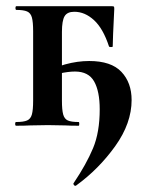

<svg xmlns="http://www.w3.org/2000/svg" viewBox="-20 -406 473 620"><path d="M32 -12Q56 -12 67.5 -17Q79 -22 83 -36.5Q87 -51 87 -81V-305Q87 -335 83 -349.5Q79 -364 67.5 -369Q56 -374 33 -374Q30 -374 30 -380Q30 -386 33 -386H340Q347 -386 348 -384.5Q349 -383 349 -377Q344 -277 344 -256Q344 -254 338.5 -254Q333 -254 332 -256Q313 -314 283.5 -341Q254 -368 220 -368Q197 -368 188.5 -353.5Q180 -339 180 -303V-81Q180 -51 184 -36.5Q188 -22 199 -17Q210 -12 234 -12Q236 -12 236 -6Q236 0 234 0Q206 0 191 -1L135 -2L77 -1Q61 0 32 0Q29 0 29 -6Q29 -12 32 -12ZM223 194Q220 194 218 190.5Q216 187 218 185Q259 124 280.5 72.5Q302 21 302 -53Q302 -111 284 -143Q266 -175 222 -175Q201 -175 171 -168.5Q141 -162 120 -152L116 -164Q150 -187 190 -198Q230 -209 268 -209Q339 -209 372 -174Q405 -139 405 -83Q405 -8 352 66Q299 140 226 193Q225 194 223 194Z"/></svg>

Font: Cormorant Infant
Style: Bold
Weight: 700
Designer: Christian Thalmann (Catharsis Fonts)
Foundry: Catharsis Fonts
Version: Version 4.000